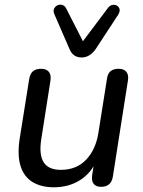

<svg xmlns="http://www.w3.org/2000/svg" viewBox="-20 -786 605 815"><path d="M208 9Q156 9 119.5 -12.5Q83 -34 68 -79Q53 -124 63 -194L104 -451Q108 -474 120.5 -484Q133 -494 154 -494Q177 -494 187.5 -481Q198 -468 194 -443L155 -194Q145 -129 165.5 -97Q186 -65 238 -65Q305 -65 346 -108.5Q387 -152 398 -224L434 -451Q437 -474 449.5 -484Q462 -494 483 -494Q506 -494 516.5 -481Q527 -468 523 -444L459 -36Q452 7 409 7Q388 7 378 -5Q368 -17 371 -41L384 -125L392 -109Q368 -52 320 -21.5Q272 9 208 9ZM327 -542Q309 -542 296 -550.5Q283 -559 275 -578L211 -725Q205 -739 209.5 -749Q214 -759 224 -763.5Q234 -768 244.5 -765Q255 -762 261 -750L332 -611L438 -752Q446 -763 457 -765Q468 -767 476.5 -762Q485 -757 487.5 -747.5Q490 -738 482 -724L387 -579Q375 -561 359.5 -551.5Q344 -542 327 -542Z"/></svg>

Font: Nunito Medium
Style: Italic
Weight: 500
Designer: Vernon Adams
Foundry: Vernon Adams
Version: Version 3.601